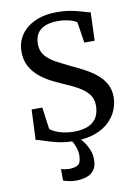

<svg xmlns="http://www.w3.org/2000/svg" viewBox="-105 -818 804 1126"><g transform="rotate(-10 297.0 -255.0)"><path d="M287.8 11Q229.9 11 185.1 0.1Q140.2 -10.7 109.2 -21.8Q78.1 -32.9 61.9 -34.4L70 -214.8H133.7L151.4 -85Q161.6 -74.8 182.1 -65.4Q202.6 -55.9 230.5 -49.7Q258.5 -43.5 291.4 -43.5Q346.4 -43.5 380.4 -59.3Q414.4 -75.1 430.1 -104.1Q445.7 -133.1 445.7 -172.2Q445.7 -213.4 422.8 -241.6Q399.9 -269.7 360.3 -291.4Q320.6 -313.1 269.8 -334.4Q239.2 -347.6 204.6 -365.8Q170.1 -384 139.5 -410.3Q108.9 -436.5 89.5 -472.9Q70.2 -509.3 70.2 -558.8Q70.2 -614.1 99.7 -657.6Q129.1 -701.1 184.2 -726.3Q239.4 -751.4 316.5 -751.4Q352.8 -751.4 383.4 -746.6Q413.9 -741.8 438.5 -735.2Q463.1 -728.6 481.1 -723Q499.1 -717.3 510.1 -715.6L504.1 -547.6H442.6L423.3 -671.2Q417.2 -677.1 401.1 -683.5Q385.1 -689.9 362.3 -694.3Q339.4 -698.8 312.6 -698.8Q265 -698.8 234 -685.7Q203 -672.7 187.8 -647.6Q172.6 -622.5 172.6 -586.7Q172.6 -544.5 195.7 -516.8Q218.9 -489 259.1 -467.3Q299.3 -445.6 349.9 -421.4Q384.9 -405.2 421.1 -385.9Q457.2 -366.5 488 -341.3Q518.8 -316.1 537.6 -282.3Q556.4 -248.5 556.4 -203.2Q556.4 -164.7 540.8 -126.6Q525.1 -88.5 492.7 -57.4Q460.3 -26.3 409.3 -7.6Q358.4 11 287.8 11ZM252.5 241.1Q233.4 241.1 212.9 236.9Q192.4 232.8 179 227.6L179.1 159.2Q189.6 162.7 203.6 164.7Q217.5 166.8 224.6 166.8Q260.7 166.8 279.8 154.4Q298.8 142.1 298.8 96.5Q298.8 76.3 292.4 56.5Q286 36.6 278 21.2Q270 5.8 265.2 -0.8L296.2 -6.1L314.9 -0.8Q325.6 8.7 341.1 29.6Q356.7 50.5 368.5 79.1Q380.3 107.6 379.7 139.8Q379.2 176.2 363.6 198.6Q348.1 220.9 319.9 231Q291.7 241.1 252.5 241.1Z"/></g></svg>

Font: Merriweather 7pt Light
Style: Regular
Weight: 300
Designer: Eben Sorkin
Foundry: Eben Sorkin
Version: Version 2.200;gftools[0.9.31]